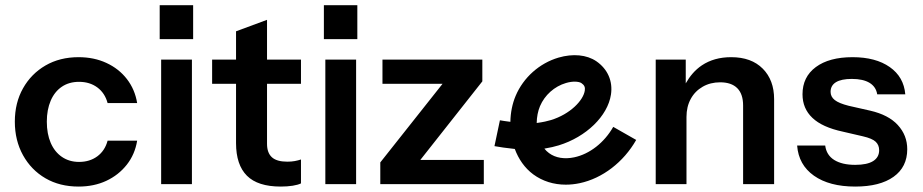

<svg xmlns="http://www.w3.org/2000/svg" viewBox="-20 -699 3485 725"><path d="M347.6 -108.8C328.5 -94.7 305.5 -87.6 278.5 -87.6C253.9 -87.6 232.4 -93.9 213.9 -106.5C195.5 -119.1 181.3 -136.8 171.5 -159.5C161.7 -182.2 156.8 -209 156.8 -239.7C156.8 -269.8 161.7 -296.2 171.5 -319C181.3 -341.7 195.3 -359.2 213.5 -371.5C231.6 -383.8 253.3 -390 278.5 -390C305.5 -390 328.5 -382.9 347.6 -368.8C366.6 -354.6 379.6 -335 386.3 -309.8H497.9C492.3 -344.2 479.4 -374.4 459.1 -400.6C438.9 -426.7 413 -447 381.7 -461.4C350.4 -475.9 315.3 -483.1 276.6 -483.1C229.3 -483.1 187.6 -472.6 151.7 -451.7C115.7 -430.8 87.5 -402.1 66.9 -365.5C46.3 -329 36 -287 36 -239.7C36 -192.4 46.3 -150.1 66.9 -112.9C87.5 -75.8 115.7 -46.7 151.7 -25.8C187.6 -4.9 229.3 5.5 276.6 5.5C315.3 5.5 350.2 -1.7 381.2 -16.1C412.3 -30.6 438.1 -50.9 458.7 -77C479.3 -103.1 492.3 -133.4 497.9 -167.8H386.3C379.6 -142.6 366.6 -122.9 347.6 -108.8Z M709.3 -551.3V-679.4H583V-551.3ZM704.7 -3.7V-473.9H588.5V-3.7Z M1116.5 -382.6V-473.9H988.3V-624.1L871.3 -580.8V-473.9H781V-382.6H871.3V-158.6C871.3 -103.9 885 -62.9 912.4 -35.5C939.6 -8.2 982.2 5.5 1040 5.5C1056.6 5.5 1071.6 4.4 1085.2 2.3C1098.7 0.1 1109.2 -2.8 1116.5 -6.5V-96.8C1109.1 -94.3 1101.4 -92.4 1093 -90.8C1084.6 -89.3 1075.3 -88.5 1064.9 -88.5C1038.4 -88.5 1019.1 -94 1006.8 -105.1C994.5 -116.2 988.3 -133.1 988.3 -155.8V-382.6Z M1329.3 -551.3V-679.4H1203V-551.3ZM1324.7 -3.7V-473.9H1208.5V-3.7Z M1567.1 -95 1801.3 -391.8V-473.9H1424.2V-382.6H1651.1L1416 -85.7V-3.7H1806.9V-95Z M2295.6 -219.9C2261.7 -160.3 2206.6 -117.3 2148.4 -105C2111.5 -97.1 2077.5 -102.7 2053.1 -120.9C2046.6 -125.6 2040.7 -131.4 2035.6 -137.8C2056.6 -141.2 2075.5 -145.7 2089.7 -150.1C2193.5 -181.9 2274.7 -260.7 2287 -341.9C2294.7 -392.6 2274.5 -438.4 2231.7 -467.8C2195.5 -492.4 2143.5 -497.4 2089 -481.5C2016.9 -460.3 1956.2 -406.2 1927 -336.9C1914.7 -307.9 1907.8 -274 1907.2 -239C1890.6 -241.1 1875.3 -243.3 1867.7 -244.8L1847.1 -147.2C1861.9 -144.1 1895.2 -139.6 1923.9 -136.5C1937.9 -98.8 1960.8 -64.8 1993.7 -40.5C2028.5 -14.9 2070.8 -1.7 2116.4 -1.7C2133.5 -1.7 2151.1 -3.5 2169 -7.3C2254.7 -25.4 2334.4 -86.5 2382.3 -170.6L2295.5 -220ZM2019 -298C2036.8 -340 2073.5 -372.8 2117.2 -385.6C2129.8 -389.3 2140.8 -390.7 2150 -390.7C2162.4 -390.7 2171.2 -388.1 2175.3 -385.3C2186.6 -377.6 2190.2 -369.7 2188.2 -356.9C2182.6 -319.7 2133.2 -268 2060.3 -245.6C2049.5 -242.2 2029.5 -237.5 2006.6 -234.6C2006.9 -257.3 2011.2 -279.4 2019 -298Z M2860.2 -439.7C2831.7 -468.6 2791.9 -483.1 2740.9 -483.1C2697.8 -483.1 2661 -472.8 2630.2 -452.2C2604.3 -434.8 2584.8 -411.4 2569.4 -384.2V-473.9H2456V-3.8H2572.2V-257.3C2572.2 -283.1 2577.5 -305.8 2588.3 -325.5C2599 -345.2 2614.1 -360.5 2633.5 -371.6C2652.8 -382.7 2674.8 -388.2 2699.4 -388.2C2727.6 -388.2 2749.2 -380.8 2763.9 -366.1C2778.7 -351.3 2786 -329.5 2786 -300.6V-3.8H2903.1V-324.6C2903.1 -372.5 2888.8 -410.9 2860.2 -439.8Z M3370.3 -226.8C3346.6 -252.6 3311.7 -270.7 3265.7 -281.2L3184.5 -299.6C3160 -305.8 3142.4 -313 3132 -321.3C3121.5 -329.6 3116.3 -339.9 3116.3 -352.2C3116.3 -368.1 3123.1 -380.3 3136.6 -388.6C3150.2 -396.9 3170.1 -401 3196.5 -401C3224.8 -401 3247 -396.1 3263.3 -386.3C3279.6 -376.4 3289.3 -362 3292.4 -342.9H3398.4C3394.7 -386.6 3375.2 -420.8 3339.9 -445.7C3304.5 -470.6 3257.7 -483.1 3199.3 -483.1C3140.3 -483.1 3094 -470.6 3060.5 -445.7C3027 -420.8 3010.3 -386.6 3010.3 -342.9C3010.3 -307.3 3022.7 -277.6 3047.6 -254C3072.4 -230.3 3110.7 -213 3162.4 -201.9L3237.9 -184.4C3261.9 -178.9 3278.2 -171.9 3286.8 -163.6C3295.4 -155.3 3299.7 -144.7 3299.7 -131.8C3299.7 -114 3292.1 -100.3 3277.1 -90.8C3262.1 -81.3 3239.4 -76.5 3209.3 -76.5C3176.1 -76.5 3149.8 -82.7 3130 -95C3110.4 -107.3 3099.1 -125.4 3096 -149.4H2990C2993.7 -100.8 3014.8 -62.9 3053.6 -35.5C3092.3 -8.2 3144.3 5.5 3209.3 5.5C3271.5 5.5 3319.7 -6.8 3354.1 -31.4C3388.5 -55.9 3405.8 -90.7 3405.8 -135.5C3405.8 -170.6 3393.9 -201 3370.2 -226.8Z"/></svg>

Font: Diatome Awesome Semibold
Style: Regular
Weight: 400
Designer: 15.100.17
Foundry: 15.100.17
Version: Version 1.005;Fontself Maker 3.5.8